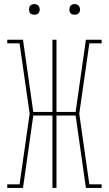

<svg xmlns="http://www.w3.org/2000/svg" viewBox="-20 -932 540 952"><path d="M16 0V-18H77L127 -368L77 -717H16V-735H94L145 -377H240V-735H260V-377H355L406 -735H484V-717H423L373 -368L423 -18H484V0H406L355 -359H260V0H240V-359H145L94 0ZM350 -859Q345 -859 339.5 -860.5Q334 -862 330.5 -865.5Q327 -869 325.5 -874.5Q324 -880 324 -885Q324 -890 325.5 -895.5Q327 -901 330.5 -904.5Q334 -908 339.5 -910Q345 -912 350 -912Q355 -912 360.5 -910Q366 -908 369.5 -904.5Q373 -901 375 -895.5Q377 -890 377 -885Q377 -880 375 -874.5Q373 -869 369.5 -865.5Q366 -862 360.5 -860.5Q355 -859 350 -859ZM150 -859Q145 -859 139.5 -860.5Q134 -862 130.5 -865.5Q127 -869 125.5 -874.5Q124 -880 124 -885Q124 -890 125.5 -895.5Q127 -901 130.5 -904.5Q134 -908 139.5 -910Q145 -912 150 -912Q155 -912 160.5 -910Q166 -908 169.5 -904.5Q173 -901 175 -895.5Q177 -890 177 -885Q177 -880 175 -874.5Q173 -869 169.5 -865.5Q166 -862 160.5 -860.5Q155 -859 150 -859Z"/></svg>

Font: Iosevka Slab Thin
Style: Regular
Weight: 100
Monospace: yes
Designer: Belleve Invis
Foundry: Belleve Invis
Version: Version 11.1.0; ttfautohint (v1.8.3)